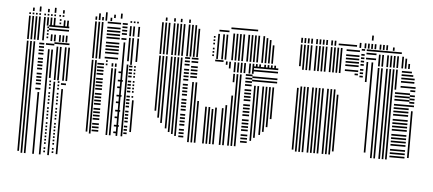

<svg xmlns="http://www.w3.org/2000/svg" viewBox="-49 -690 2070 917"><g transform="rotate(5 986.5 -232.0)"><path d="M68 112H60V-416H68ZM84 120H76V-416H84ZM100 120H92V-416H100ZM140 120H132V-176H140ZM144 -188H120V-196H144ZM144 -212H120V-220H144ZM144 -228H120V-236H144ZM144 -244H120V-252H144ZM144 -260H120V-268H144ZM144 -284H120V-292H144ZM144 -300H120V-308H144ZM144 -316H120V-324H144ZM144 -332H120V-340H144ZM144 -356H120V-364H144ZM144 -372H120V-380H144ZM144 -388H120V-396H144ZM144 -404H120V-412H144ZM172 120H164V-248H172ZM192 108H184V100H192ZM192 92H184V84H192ZM192 68H184V60H192ZM192 52H184V44H192ZM192 36H184V28H192ZM192 20H184V12H192ZM192 4H184V-4H192ZM192 -12H184V-20H192ZM192 -28H184V-36H192ZM192 -52H184V-60H192ZM192 -68H184V-76H192ZM192 -84H184V-92H192ZM192 -100H184V-108H192ZM192 -124H184V-132H192ZM192 -140H184V-148H192ZM192 -156H184V-164H192ZM192 -172H184V-180H192ZM192 -196H184V-204H192ZM192 -212H184V-220H192ZM192 -228H184V-236H192ZM172 -248H164V-384H172ZM188 -248H180V-384H188ZM192 -404H152V-412H192ZM212 120H204V-232H212ZM232 108H224V100H232ZM232 92H224V84H232ZM232 68H224V60H232ZM232 52H224V44H232ZM232 36H224V28H232ZM232 20H224V12H232ZM232 4H224V-4H232ZM232 -12H224V-20H232ZM232 -28H224V-36H232ZM232 -52H224V-60H232ZM232 -68H224V-76H232ZM232 -84H224V-92H232ZM232 -100H224V-108H232ZM232 -124H224V-132H232ZM232 -140H224V-148H232ZM232 -156H224V-164H232ZM232 -172H224V-180H232ZM232 -196H224V-204H232ZM232 -212H224V-220H232ZM232 -228H224V-236H232ZM252 112H244V-200H252ZM264 -220H240V-228H264ZM212 -240H204V-328H212ZM228 -240H220V-328H228ZM252 -240H244V-328H252ZM268 -240H260V-328H268ZM212 -328H204V-400H212ZM228 -328H220V-400H228ZM252 -328H244V-400H252ZM268 -328H260V-400H268ZM264 -412H192V-420H264ZM68 -424H60V-496H68ZM84 -424H76V-496H84ZM100 -424H92V-496H100ZM116 -424H108V-496H116ZM140 -424H132V-496H140ZM160 -436H152V-444H160ZM160 -452H152V-460H160ZM160 -468H152V-476H160ZM160 -484H152V-492H160ZM180 -424H172V-456H180ZM196 -424H188V-456H196ZM220 -424H212V-456H220ZM236 -424H228V-456H236ZM252 -424H244V-456H252ZM256 -476H160V-484H256ZM256 -492H160V-500H256ZM68 -496H60V-536H68ZM84 -496H76V-536H84ZM100 -496H92V-536H100ZM116 -496H108V-536H116ZM140 -496H132V-536H140ZM156 -496H148V-536H156ZM172 -496H164V-536H172ZM188 -496H180V-536H188ZM216 -508H208V-516H216ZM216 -524H208V-532H216ZM236 -496H228V-528H236ZM252 -496H244V-528H252ZM68 -544H60V-552H68ZM84 -544H76V-552H84ZM100 -544H92V-552H100ZM116 -544H108V-552H116ZM140 -544H132V-552H140ZM156 -544H148V-552H156ZM172 -544H164V-552H172ZM188 -544H180V-552H188ZM212 -544H204V-552H212ZM228 -544H220V-552H228ZM84 -560H76V-576H84ZM116 -560H108V-584H116ZM156 -560H148V-576H156ZM188 -560H180V-584H188ZM228 -560H220V-576H228Z M385 -8H377V-352H385ZM401 0H393V-352H401ZM437 -12H405V-20H437ZM437 -28H405V-36H437ZM437 -44H405V-52H437ZM437 -68H405V-76H437ZM437 -84H405V-92H437ZM437 -100H405V-108H437ZM437 -116H405V-124H437ZM437 -140H405V-148H437ZM437 -156H405V-164H437ZM437 -172H405V-180H437ZM437 -188H405V-196H437ZM437 -212H405V-220H437ZM437 -228H405V-236H437ZM437 -244H405V-252H437ZM437 -260H405V-268H437ZM437 -284H405V-292H437ZM437 -300H405V-308H437ZM437 -316H405V-324H437ZM437 -332H405V-340H437ZM453 -332H445V-340H453ZM453 -348H445V-356H453ZM481 0H473V-320H481ZM497 0H489V-320H497ZM525 -12H509V-20H525ZM533 -44H509V-52H533ZM525 -84H509V-92H525ZM533 -116H509V-124H533ZM525 -156H509V-164H525ZM533 -188H509V-196H533ZM525 -228H509V-236H525ZM533 -260H509V-268H533ZM525 -300H509V-308H525ZM481 -328H473V-344H481ZM497 -328H489V-344H497ZM529 0H521V-344H529ZM553 0H545V-344H553ZM573 -12H557V-20H573ZM573 -28H557V-36H573ZM573 -44H557V-52H573ZM573 -68H557V-76H573ZM573 -84H557V-92H573ZM573 -100H557V-108H573ZM573 -116H557V-124H573ZM573 -140H557V-148H573ZM573 -156H557V-164H573ZM573 -172H557V-180H573ZM573 -188H557V-196H573ZM573 -212H557V-220H573ZM573 -228H557V-236H573ZM573 -244H557V-252H573ZM573 -260H557V-268H573ZM573 -284H557V-292H573ZM573 -300H557V-308H573ZM573 -316H557V-324H573ZM573 -332H557V-340H573ZM593 -24H585V-176H593ZM589 -188H581V-196H589ZM589 -212H581V-220H589ZM589 -228H581V-236H589ZM589 -244H581V-252H589ZM589 -260H581V-268H589ZM589 -284H581V-292H589ZM589 -300H581V-308H589ZM589 -316H581V-324H589ZM589 -332H581V-340H589ZM529 -344H521V-368H529ZM569 -344H561V-360H569ZM529 -352H521V-376H529ZM569 -352H561V-368H569ZM385 -360H377V-536H385ZM401 -360H393V-536H401ZM417 -360H409V-536H417ZM501 -364H437V-372H501ZM501 -388H437V-396H501ZM501 -404H437V-412H501ZM501 -420H437V-428H501ZM501 -436H437V-444H501ZM501 -460H437V-468H501ZM501 -476H437V-484H501ZM501 -492H437V-500H501ZM501 -508H437V-516H501ZM501 -532H437V-540H501ZM529 -360H521V-448H529ZM533 -460H509V-468H533ZM533 -484H509V-492H533ZM533 -500H509V-508H533ZM533 -516H509V-524H533ZM533 -532H509V-540H533ZM553 -360H545V-472H553ZM569 -360H561V-472H569ZM593 -360H585V-472H593ZM553 -480H545V-528H553ZM569 -480H561V-528H569ZM593 -480H585V-528H593ZM385 -544H377V-560H385ZM401 -544H393V-560H401ZM417 -544H409V-560H417ZM433 -544H425V-560H433ZM457 -544H449V-560H457ZM553 -544H545V-552H553ZM569 -544H561V-552H569ZM585 -544H577V-552H585ZM401 -560H393V-576H401ZM433 -560H425V-584H433ZM473 -560H465V-576H473ZM505 -560H497V-584H505Z M704 -136H696V-400H704ZM720 -104H712V-400H720ZM736 -80H728V-400H736ZM760 -56H752V-400H760ZM776 -40H768V-400H776ZM792 -32H784V-400H792ZM808 -24H800V-400H808ZM844 -20H820V-28H844ZM844 -36H820V-44H844ZM844 -52H820V-60H844ZM844 -76H820V-84H844ZM844 -92H820V-100H844ZM844 -108H820V-116H844ZM844 -124H820V-132H844ZM844 -148H820V-156H844ZM844 -164H820V-172H844ZM844 -180H820V-188H844ZM844 -196H820V-204H844ZM844 -220H820V-228H844ZM844 -236H820V-244H844ZM844 -252H820V-260H844ZM844 -268H820V-276H844ZM844 -292H820V-300H844ZM844 -308H820V-316H844ZM844 -324H820V-332H844ZM844 -340H820V-348H844ZM844 -364H820V-372H844ZM844 -380H820V-388H844ZM844 -396H820V-404H844ZM872 0H864V-288H872ZM888 0H880V-288H888ZM904 0H896V-200H904ZM884 -308H852V-316H884ZM884 -324H852V-332H884ZM884 -340H852V-348H884ZM884 -356H852V-364H884ZM884 -380H852V-388H884ZM884 -396H852V-404H884ZM944 0H936V-176H944ZM960 0H952V-176H960ZM976 0H968V-168H976ZM992 0H984V-176H992ZM1004 -396H964V-404H1004ZM1024 0H1016V-176H1024ZM1040 0H1032V-192H1040ZM1064 0H1056V-240H1064ZM1064 -304H1056V-344H1064ZM1080 0H1072V-344H1080ZM1096 0H1088V-344H1096ZM1148 -20H1116V-28H1148ZM1148 -36H1116V-44H1148ZM1148 -52H1116V-60H1148ZM1148 -76H1116V-84H1148ZM1148 -92H1116V-100H1148ZM1148 -108H1116V-116H1148ZM1148 -124H1116V-132H1148ZM1148 -148H1116V-156H1148ZM1148 -164H1116V-172H1148ZM1148 -180H1116V-188H1148ZM1148 -196H1116V-204H1148ZM1148 -220H1116V-228H1148ZM1148 -236H1116V-244H1148ZM1148 -252H1116V-260H1148ZM1148 -268H1116V-276H1148ZM1148 -292H1116V-300H1148ZM1148 -308H1116V-316H1148ZM1148 -324H1116V-332H1148ZM1148 -340H1116V-348H1148ZM1168 -32H1160V-296H1168ZM1184 -48H1176V-296H1184ZM1208 -64H1200V-296H1208ZM1224 -80H1216V-296H1224ZM1240 -104H1232V-296H1240ZM1256 -144H1248V-296H1256ZM1268 -316H1148V-324H1268ZM1268 -332H1148V-340H1268ZM1040 -368H1032V-384H1040ZM1064 -352H1056V-384H1064ZM1080 -352H1072V-384H1080ZM1096 -352H1088V-384H1096ZM1112 -352H1104V-384H1112ZM1136 -352H1128V-384H1136ZM1152 -352H1144V-384H1152ZM1268 -364H1148V-372H1268ZM1268 -380H1148V-388H1268ZM1024 -384H1016V-400H1024ZM1040 -384H1032V-400H1040ZM1064 -384H1056V-400H1064ZM1080 -384H1072V-400H1080ZM1096 -384H1088V-400H1096ZM1112 -384H1104V-400H1112ZM1136 -384H1128V-400H1136ZM1152 -384H1144V-400H1152ZM1168 -384H1160V-400H1168ZM1184 -384H1176V-400H1184ZM1208 -384H1200V-400H1208ZM1224 -384H1216V-400H1224ZM1240 -384H1232V-400H1240ZM1256 -384H1248V-400H1256ZM704 -408H696V-560H704ZM720 -408H712V-560H720ZM736 -408H728V-560H736ZM760 -408H752V-560H760ZM776 -408H768V-560H776ZM792 -408H784V-560H792ZM808 -408H800V-560H808ZM832 -408H824V-560H832ZM848 -408H840V-560H848ZM864 -408H856V-560H864ZM880 -408H872V-544H880ZM956 -420H948V-428H956ZM956 -436H948V-444H956ZM956 -452H948V-460H956ZM956 -476H948V-484H956ZM956 -492H948V-500H956ZM956 -508H948V-516H956ZM976 -408H968V-528H976ZM1000 -408H992V-528H1000ZM1016 -408H1008V-528H1016ZM1020 -540H972V-548H1020ZM1048 -408H1040V-504H1048ZM1064 -408H1056V-504H1064ZM1080 -408H1072V-504H1080ZM1096 -408H1088V-504H1096ZM1120 -408H1112V-504H1120ZM1136 -408H1128V-504H1136ZM1152 -408H1144V-504H1152ZM1168 -408H1160V-504H1168ZM1192 -408H1184V-504H1192ZM1208 -408H1200V-504H1208ZM1224 -408H1216V-504H1224ZM1240 -408H1232V-496H1240ZM1048 -504H1040V-536H1048ZM1064 -504H1056V-536H1064ZM1080 -504H1072V-536H1080ZM1096 -504H1088V-536H1096ZM1120 -504H1112V-536H1120ZM1136 -504H1128V-536H1136ZM1152 -504H1144V-536H1152ZM1168 -504H1160V-536H1168ZM1192 -504H1184V-536H1192ZM1208 -504H1200V-528H1208ZM1224 -504H1216V-520H1224ZM1156 -556H1028V-564H1156ZM720 -568H712V-584H720ZM760 -568H752V-584H760ZM792 -568H784V-584H792ZM832 -568H824V-584H832Z M1373 -8H1365V-304H1373ZM1373 -408H1365V-512H1373ZM1389 0H1381V-312H1389ZM1389 -392H1381V-512H1389ZM1405 0H1397V-312H1405ZM1405 -392H1397V-512H1405ZM1421 0H1413V-312H1421ZM1421 -392H1413V-512H1421ZM1445 0H1437V-312H1445ZM1445 -392H1437V-512H1445ZM1461 0H1453V-312H1461ZM1461 -392H1453V-512H1461ZM1477 0H1469V-312H1477ZM1477 -392H1469V-512H1477ZM1493 0H1485V-312H1493ZM1493 -392H1485V-512H1493ZM1517 0H1509V-312H1517ZM1517 -392H1509V-512H1517ZM1533 0H1525V-312H1533ZM1533 -392H1525V-512H1533ZM1549 0H1541V-312H1549ZM1549 -392H1541V-512H1549ZM1565 -16H1557V-288H1565ZM1565 -392H1557V-512H1565ZM1649 -388H1633V-396H1649ZM1649 -404H1585V-412H1649ZM1649 -428H1585V-436H1649ZM1649 -444H1585V-452H1649ZM1649 -460H1585V-468H1649ZM1649 -476H1585V-484H1649ZM1649 -500H1585V-508H1649ZM1673 -380H1657V-388H1673ZM1673 -396H1657V-404H1673ZM1673 -412H1657V-420H1673ZM1673 -436H1657V-444H1673ZM1673 -452H1657V-460H1673ZM1673 -468H1657V-476H1673ZM1673 -484H1657V-492H1673ZM1673 -508H1657V-516H1673ZM1717 -24H1709V-344H1717ZM1693 -360H1685V-456H1693ZM1717 -344H1709V-456H1717ZM1729 -468H1681V-476H1729ZM1729 -492H1681V-500H1729ZM1729 -508H1681V-516H1729ZM1749 0H1741V-336H1749ZM1765 0H1757V-336H1765ZM1789 0H1781V-336H1789ZM1805 0H1797V-336H1805ZM1821 0H1813V-336H1821ZM1905 -12H1833V-20H1905ZM1905 -28H1833V-36H1905ZM1905 -44H1833V-52H1905ZM1905 -68H1833V-76H1905ZM1905 -84H1833V-92H1905ZM1905 -100H1833V-108H1905ZM1905 -116H1833V-124H1905ZM1905 -140H1833V-148H1905ZM1905 -156H1833V-164H1905ZM1905 -172H1833V-180H1905ZM1905 -188H1833V-196H1905ZM1905 -212H1833V-220H1905ZM1905 -228H1833V-236H1905ZM1905 -244H1833V-252H1905ZM1905 -260H1833V-268H1905ZM1905 -284H1833V-292H1905ZM1905 -300H1833V-308H1905ZM1905 -316H1833V-324H1905ZM1925 -16H1917V-240H1925ZM1929 -260H1905V-268H1929ZM1929 -276H1905V-284H1929ZM1929 -292H1905V-300H1929ZM1929 -308H1905V-316H1929ZM1929 -332H1905V-340H1929ZM1749 -336H1741V-432H1749ZM1765 -336H1757V-432H1765ZM1789 -336H1781V-432H1789ZM1805 -336H1797V-432H1805ZM1821 -336H1813V-432H1821ZM1837 -336H1829V-432H1837ZM1929 -348H1857V-356H1929ZM1921 -372H1857V-380H1921ZM1921 -388H1857V-396H1921ZM1913 -404H1857V-412H1913ZM1905 -420H1857V-428H1905ZM1749 -440H1741V-496H1749ZM1765 -440H1757V-496H1765ZM1789 -440H1781V-496H1789ZM1805 -440H1797V-496H1805ZM1821 -440H1813V-496H1821ZM1837 -440H1829V-496H1837ZM1861 -440H1853V-496H1861ZM1877 -440H1869V-488H1877ZM1893 -440H1885V-464H1893ZM1849 -508H1729V-516H1849ZM1373 -520H1365V-544H1373ZM1389 -520H1381V-544H1389ZM1405 -520H1397V-544H1405ZM1421 -520H1413V-544H1421ZM1445 -520H1437V-544H1445ZM1461 -520H1453V-544H1461ZM1477 -520H1469V-544H1477ZM1493 -520H1485V-544H1493ZM1517 -520H1509V-544H1517ZM1533 -520H1525V-544H1533ZM1633 -524H1545V-532H1633ZM1653 -520H1645V-544H1653ZM1677 -520H1669V-544H1677ZM1693 -520H1685V-544H1693ZM1709 -520H1701V-544H1709ZM1725 -520H1717V-544H1725ZM1749 -520H1741V-544H1749ZM1765 -520H1757V-544H1765ZM1781 -520H1773V-544H1781ZM1813 -520H1805V-536H1813ZM1709 -560H1701V-584H1709Z"/></g></svg>

Font: Rubik Lines
Style: Regular
Weight: 400
Designer: Hubert and Fischer, NaN
Foundry: Hubert and Fischer, NaN
Version: Version 2.201